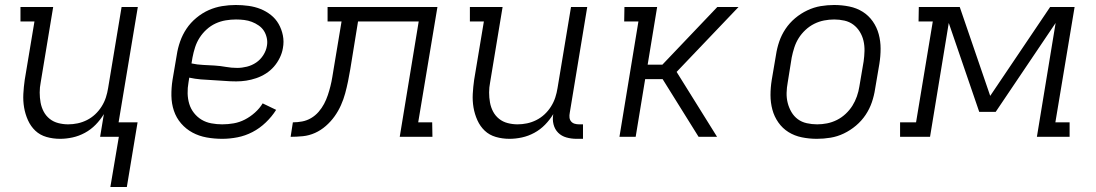

<svg xmlns="http://www.w3.org/2000/svg" viewBox="-20 -548 4390 769"><path d="M422 201 456 0H381L396 -91Q382 -68 363 -48.5Q344 -29 320 -16Q296 -3 270.5 2.5Q245 8 221 8Q192 8 166 0.5Q140 -7 121.5 -24.5Q103 -42 92 -66.5Q81 -91 76.5 -117.5Q72 -144 73.5 -172Q75 -200 79 -228L118 -462H62V-520H193L143 -218Q139 -198 139 -177.5Q139 -157 142.5 -137.5Q146 -118 155 -101Q164 -84 179 -72Q194 -60 213.5 -55Q233 -50 253 -50Q272 -50 291 -54Q310 -58 328 -67Q346 -76 361 -90Q376 -104 387 -121.5Q398 -139 404 -157.5Q410 -176 413 -195L467 -520H532L455 -58H531L488 201Z M870 8Q838 8 807.5 2.5Q777 -3 751 -17Q725 -31 705.5 -53.5Q686 -76 676.5 -104.5Q667 -133 666.5 -164.5Q666 -196 671 -228L688 -328Q692 -355 701.5 -382Q711 -409 727 -433Q743 -457 766.5 -476.5Q790 -496 816 -507.5Q842 -519 869.5 -523.5Q897 -528 924 -528Q950 -528 975.5 -524.5Q1001 -521 1023.5 -512Q1046 -503 1065 -488Q1084 -473 1096 -452Q1108 -431 1113 -406Q1118 -381 1113 -355Q1110 -336 1100.5 -316.5Q1091 -297 1077 -281Q1063 -265 1045 -253.5Q1027 -242 1006.5 -235Q986 -228 966 -225Q946 -222 926 -222Q902 -222 879 -224Q856 -226 832 -227Q808 -228 784.5 -230Q761 -232 738 -237L735 -218Q731 -196 731.5 -174Q732 -152 738 -132Q744 -112 757 -95.5Q770 -79 787.5 -68.5Q805 -58 826.5 -54Q848 -50 870 -50Q893 -50 916 -54Q939 -58 960.5 -69Q982 -80 1001 -97Q1020 -114 1032 -134L1086 -108Q1069 -81 1044.5 -57.5Q1020 -34 991 -19Q962 -4 931 2Q900 8 870 8ZM930 -276Q949 -276 969 -281Q989 -286 1006 -297.5Q1023 -309 1034.5 -327Q1046 -345 1049 -364Q1052 -380 1048.5 -396Q1045 -412 1037 -424.5Q1029 -437 1016 -446Q1003 -455 988.5 -460.5Q974 -466 958 -468Q942 -470 925 -470Q905 -470 884 -466.5Q863 -463 843.5 -454Q824 -445 807.5 -430Q791 -415 779.5 -397Q768 -379 761.5 -359Q755 -339 751 -318L747 -294Q770 -289 793 -288Q816 -287 839.5 -285.5Q863 -284 885 -280Q907 -276 930 -276Z M1144 0 1153 -58Q1171 -58 1190 -61.5Q1209 -65 1226 -75Q1243 -85 1256 -100Q1269 -115 1278 -132Q1287 -149 1293 -167Q1299 -185 1303.5 -203Q1308 -221 1311 -239.5Q1314 -258 1317 -276L1348 -462H1292V-520H1732L1655 -58H1711L1712 0H1581L1657 -462H1414L1383 -271Q1379 -247 1374 -222.5Q1369 -198 1362.5 -174Q1356 -150 1345.5 -126.5Q1335 -103 1320 -82Q1305 -61 1285 -43.5Q1265 -26 1241.5 -15.5Q1218 -5 1193 -2.5Q1168 0 1144 0Z M2021 8Q1992 8 1966 0.5Q1940 -7 1921.5 -24.5Q1903 -42 1892 -66.5Q1881 -91 1876.5 -117.5Q1872 -144 1873.5 -172Q1875 -200 1879 -228L1918 -462H1862V-520H1993L1943 -218Q1939 -198 1939 -177.5Q1939 -157 1942.5 -137.5Q1946 -118 1955 -101Q1964 -84 1979 -72Q1994 -60 2013.5 -55Q2033 -50 2053 -50Q2072 -50 2091 -54Q2110 -58 2128 -67Q2146 -76 2161 -90Q2176 -104 2187 -121.5Q2198 -139 2204 -157.5Q2210 -176 2213 -195L2267 -520H2332L2262 -96Q2260 -86 2261 -77Q2262 -68 2267.5 -61.5Q2273 -55 2281.5 -52.5Q2290 -50 2299 -50H2315V8H2289Q2268 8 2248.5 2.5Q2229 -3 2215.5 -16.5Q2202 -30 2197 -50Q2192 -70 2196 -91Q2182 -68 2163 -48.5Q2144 -29 2120 -16Q2096 -3 2070.5 2.5Q2045 8 2021 8Z M2461 0 2537 -462H2480L2481 -520H2612L2574 -289H2633L2853 -520H2938L2690 -260L2852 0H2778L2634 -231H2564L2526 0Z M3252 8Q3221 8 3191.5 2Q3162 -4 3138 -19Q3114 -34 3097.5 -57.5Q3081 -81 3073.5 -109Q3066 -137 3066 -167Q3066 -197 3071 -228L3088 -328Q3092 -355 3101 -381.5Q3110 -408 3126 -432Q3142 -456 3164.5 -475Q3187 -494 3213.5 -506.5Q3240 -519 3267 -523.5Q3294 -528 3321 -528Q3352 -528 3381.5 -522Q3411 -516 3435 -501Q3459 -486 3475.5 -462.5Q3492 -439 3499.5 -411Q3507 -383 3507 -353Q3507 -323 3502 -292L3485 -192Q3481 -165 3472 -138.5Q3463 -112 3447 -88Q3431 -64 3408.5 -45Q3386 -26 3360 -13.5Q3334 -1 3306.5 3.5Q3279 8 3252 8ZM3253 -50Q3273 -50 3293 -54Q3313 -58 3332 -67.5Q3351 -77 3367 -92Q3383 -107 3394 -124.5Q3405 -142 3412 -162Q3419 -182 3422 -202L3439 -302Q3442 -323 3442.5 -344Q3443 -365 3438.5 -384.5Q3434 -404 3423.5 -421Q3413 -438 3397.5 -449.5Q3382 -461 3362 -465.5Q3342 -470 3321 -470Q3301 -470 3280.5 -466Q3260 -462 3241 -452.5Q3222 -443 3206 -428Q3190 -413 3179 -395.5Q3168 -378 3161.5 -358Q3155 -338 3151 -318L3135 -218Q3131 -197 3130.5 -176Q3130 -155 3135 -135.5Q3140 -116 3150 -99Q3160 -82 3175.5 -70.5Q3191 -59 3211.5 -54.5Q3232 -50 3253 -50Z M3585 0V-58H3649L3716 -462H3659L3660 -520H3824L3946 -164L4186 -520H4284L4207 -58H4264V0H4133L4208 -456L3968 -100H3902L3780 -456L3705 0Z"/></svg>

Font: Iosevka Etoile Light
Style: Italic
Weight: 300
Italic angle: -9°
Designer: Belleve Invis
Foundry: Belleve Invis
Version: Version 22.1.2; ttfautohint (v1.8.4)